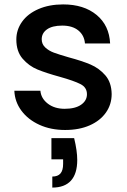

<svg xmlns="http://www.w3.org/2000/svg" viewBox="-20 -580 574 870"><path d="M45 -169H163Q166 -134 196.5 -110.5Q227 -87 273 -87Q321 -87 347.5 -105.5Q374 -124 374 -153Q374 -184 344.5 -199Q315 -214 251 -232Q189 -249 150 -265Q111 -281 82.5 -314Q54 -347 54 -401Q54 -445 80 -481.5Q106 -518 154.5 -539Q203 -560 266 -560Q360 -560 417.5 -512.5Q475 -465 479 -383H365Q362 -420 335 -442Q308 -464 262 -464Q217 -464 193 -447Q169 -430 169 -402Q169 -380 185 -365Q201 -350 224 -341.5Q247 -333 292 -320Q352 -304 390.5 -287.5Q429 -271 457 -239Q485 -207 486 -154Q486 -107 460 -70Q434 -33 386.5 -12Q339 9 275 9Q210 9 158.5 -14.5Q107 -38 77 -78.5Q47 -119 45 -169ZM316 46Q330 104 330 145Q330 207 301.5 238.5Q273 270 217 270V220Q242 220 254 206Q266 192 266 163V142H213V46Z"/></svg>

Font: Poppins-Tabular Medium
Style: Regular
Weight: 500
Designer: Ninad Kale (Devanagari), Jonny Pinhorn (Latin)
Foundry: Indian Type Foundry
Version: Version 4.004